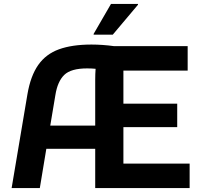

<svg xmlns="http://www.w3.org/2000/svg" viewBox="-20 -954 1034 974"><path d="M39 0 119 -475Q135 -569 174 -624.5Q213 -680 279.5 -704Q346 -728 444 -728Q471 -728 500 -726Q529 -724 558 -720H932V-596H606Q606 -580 606 -565Q606 -550 606 -538V-428H879V-309H606V-124H942V0H463V-199H215L182 0ZM261 -472 235 -317H463V-550Q463 -565 463.5 -578.5Q464 -592 465 -605Q455 -606 444 -606.5Q433 -607 422 -607Q340 -607 306 -574Q272 -541 261 -472ZM455 -778V-782L543 -934H680V-930L552 -778Z"/></svg>

Font: Kufam SemiBold
Style: Regular
Weight: 600
Designer: Wael Morcos, Artur Schmal
Foundry: Original Type
Version: Version 1.300; ttfautohint (v1.8.3)